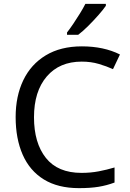

<svg xmlns="http://www.w3.org/2000/svg" viewBox="-20 -964 672 994"><path d="M403 -645Q288 -645 222 -568Q156 -491 156 -357Q156 -224 217.5 -146.5Q279 -69 402 -69Q449 -69 491 -77Q533 -85 573 -97V-19Q533 -4 490.5 3Q448 10 389 10Q280 10 207 -35Q134 -80 97.5 -163Q61 -246 61 -358Q61 -466 100.5 -548.5Q140 -631 217 -677.5Q294 -724 404 -724Q517 -724 601 -682L565 -606Q532 -621 491.5 -633Q451 -645 403 -645ZM528 -934Q516 -916 491 -887.5Q466 -859 437.5 -830.5Q409 -802 385 -784H327V-796Q342 -815 359.5 -841Q377 -867 394 -894.5Q411 -922 422 -944H528Z"/></svg>

Font: Noto Sans Ogham
Style: Regular
Weight: 400
Designer: Monotype Design Team
Foundry: Monotype Imaging Inc.
Version: Version 2.001; ttfautohint (v1.8.4.7-5d5b)